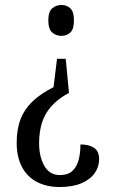

<svg xmlns="http://www.w3.org/2000/svg" viewBox="-20 -560 452 771"><path d="M244 -324 257 -187Q212 -163 185.5 -132.5Q159 -102 148 -65.5Q137 -29 137 15Q137 69 158 106Q179 143 221 143Q252 143 269.5 127.5Q287 112 295 84.5Q303 57 303 20Q337 20 357.5 33.5Q378 47 378 79Q378 110 360 135.5Q342 161 306.5 176Q271 191 220 191Q167 191 128 170.5Q89 150 68 110Q47 70 47 14Q47 -42 63 -82.5Q79 -123 112 -154Q145 -185 195 -210L209 -324ZM227 -540Q248 -540 262.5 -526.5Q277 -513 277 -478Q277 -443 262.5 -429.5Q248 -416 227 -416Q205 -416 189.5 -429.5Q174 -443 174 -478Q174 -513 189.5 -526.5Q205 -540 227 -540Z"/></svg>

Font: Noto Serif Khmer ExtraCondensed
Style: Regular
Weight: 400
Width: 2
Designer: Danh Hong and the Monotype Design Team
Foundry: Monotype Imaging Inc.
Version: Version 2.004